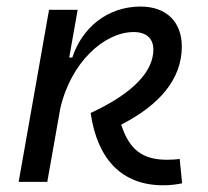

<svg xmlns="http://www.w3.org/2000/svg" viewBox="-20 -547 626 577"><path d="M470.2 9.8C493.7 9.8 510.3 7.3 527.3 3.9L520 -69.3C508.3 -67.9 500 -66.9 481.9 -66.9C409.7 -66.9 369.1 -95.7 344.2 -172.4C458.5 -231 526.4 -308.6 526.4 -407.2C526.4 -481.4 479.5 -527.3 402.8 -527.3C302.2 -527.3 226.1 -462.9 197.3 -374H188L213.4 -517.6H127.4L36.1 -0.5H122.1L161.1 -220.7C192.9 -360.8 294.4 -450.7 381.8 -450.7C419.4 -450.7 440.9 -431.6 440.9 -397.9C440.9 -336.9 387.7 -270 252.4 -207.5C272.5 -67.4 347.2 9.8 470.2 9.8Z"/></svg>

Font: Cascadia Mono SemiLight
Style: Italic
Weight: 350
Italic angle: -10°
Monospace: yes
Designer: Aaron Bell
Foundry: Saja Typeworks
Version: Version 2404.023